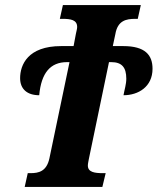

<svg xmlns="http://www.w3.org/2000/svg" viewBox="-20 -734 619 754"><path d="M77 0H382L395 -54H384C351 -54 325 -58 325 -84C325 -92 328 -103 329 -110L408 -490H417C458 -490 476 -470 476 -425C476 -403 469 -383 465 -360C523 -360 579 -393 579 -464C579 -518 550 -553 464 -553H423L433 -600C442 -653 475 -660 511 -660H521L533 -714H227L215 -660H225C258 -660 283 -656 283 -628C283 -621 280 -611 278 -601L269 -553H220C89 -553 59 -479 59 -427C59 -384 87 -360 134 -360C142 -448 178 -490 243 -490H253L174 -112C163 -61 132 -54 100 -54H89Z"/></svg>

Font: Noto Serif Condensed Extra
Style: Italic
Weight: 800
Width: 3
Italic angle: -12°
Designer: Monotype Design Team
Foundry: Monotype Imaging Inc.
Version: Version 1.901